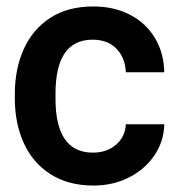

<svg xmlns="http://www.w3.org/2000/svg" viewBox="-20 -565 553 595"><path d="M370 -180H489Q488 -127 458.5 -83.5Q429 -40 379.5 -15Q330 10 270 10Q191 10 136 -25.5Q81 -61 53.5 -122Q26 -183 26 -259V-275Q26 -351 53.5 -412.5Q81 -474 135.5 -509.5Q190 -545 269 -545Q333 -545 382.5 -519.5Q432 -494 460 -447.5Q488 -401 489 -341H370Q368 -386 341 -414Q314 -442 267 -442Q152 -442 152 -275V-259Q152 -92 268 -92Q311 -92 339.5 -116.5Q368 -141 370 -180Z"/></svg>

Font: Freesentation 7 Bold
Style: Regular
Weight: 700
Designer: glyphs from Roboto by Christian Robertson / Hangul glyphs from Noto Sans CJK(Source Han Sans) by Jang Soo-young and Kang
Foundry: PT&
Version: Version 2.001